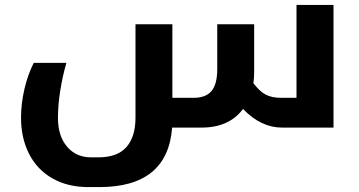

<svg xmlns="http://www.w3.org/2000/svg" viewBox="-20 -515 1451 775"><path d="M761.2 -120.1Q811 -120.1 834 -147.9Q856.9 -175.8 856.9 -235.8V-417H1005.9V-224.1Q1005.9 -199.7 1002.9 -179.2Q1027.8 -146 1052.5 -133.1Q1077.1 -120.1 1115.2 -120.1H1176.8V-495.1H1326.2V0H1118.2Q1033.2 0 960.9 -75.2Q904.8 0 793.9 0H674.8Q656.7 240.2 380.9 240.2H336.9Q253.4 240.2 191.7 205.1Q129.9 169.9 97.4 106.2Q64.9 42.5 64.9 -40Q64.9 -96.7 78.6 -155.5Q92.3 -214.4 116.2 -261.2H248Q232.4 -207.5 223.1 -148.7Q213.9 -89.8 213.9 -39.1Q213.9 33.7 250.5 76.9Q287.1 120.1 347.2 120.1H377Q454.1 120.1 490.5 78.4Q526.9 36.6 526.9 -39.1V-417H675.8V-120.1Z"/></svg>

Font: Noto Sans Kufi Arabic
Style: Bold
Weight: 700
Designer: Monotype Design team
Foundry: Monotype Imaging Inc.
Version: Version 1.02